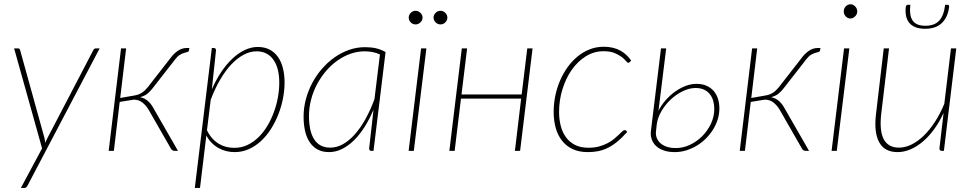

<svg xmlns="http://www.w3.org/2000/svg" viewBox="-20 -726 4682 924"><path d="M112 168Q106.5 178.5 97.5 178.5H80.5L182.5 -12L48 -493H66.5Q75.5 -493 77 -484L194 -62Q195 -56 196 -50.2Q197 -44.5 197.5 -38.5Q200 -44.5 202.8 -50.2Q205.5 -56 208.5 -62L429.5 -485.5Q433.5 -493 441 -493H459.5Z M800 -446Q815.5 -467.5 835.5 -481.2Q855.5 -495 878.5 -495H891.5L889 -482Q887.5 -477 881.2 -475.5Q875 -474 865.8 -471.2Q856.5 -468.5 845.5 -462Q834.5 -455.5 823.5 -441L715.5 -302.5Q702 -285 688.8 -274.5Q675.5 -264 654 -258.5Q676.5 -253.5 692 -239.8Q707.5 -226 719 -204.5L836.5 0H822Q815 0 810.8 -2.2Q806.5 -4.5 803.5 -9L696 -196.5Q684 -217.5 666 -232Q648 -246.5 623.5 -246.5L556 -235.5L528 0H503L562.5 -493H587L558.5 -254.5L627 -266.5Q648 -270 662.8 -279.8Q677.5 -289.5 690.5 -305.5Z M917.5 178.5 999.5 -495H1009Q1015 -495 1017.2 -491.5Q1019.5 -488 1019.5 -483.5L999.5 -296Q1019 -341 1044 -378.5Q1069 -416 1097.5 -443Q1126 -470 1157.2 -485Q1188.5 -500 1220.5 -500Q1253 -500 1277.2 -487.5Q1301.5 -475 1317.5 -452.2Q1333.5 -429.5 1341.5 -398Q1349.5 -366.5 1349.5 -329Q1349.5 -292 1342 -253Q1334.5 -214 1320 -176.8Q1305.5 -139.5 1284.5 -106.2Q1263.5 -73 1236.8 -48Q1210 -23 1178 -8.5Q1146 6 1109 6Q1088 6 1068.2 1Q1048.5 -4 1030.8 -14Q1013 -24 998.2 -39Q983.5 -54 973 -74L942.5 178.5ZM1214.5 -479Q1183.5 -479 1152.5 -462.5Q1121.5 -446 1093 -415.8Q1064.5 -385.5 1039.2 -342.2Q1014 -299 994 -245.5L976 -99Q987.5 -75.5 1002.2 -59.5Q1017 -43.5 1034 -33.5Q1051 -23.5 1069.5 -19Q1088 -14.5 1107.5 -14.5Q1141.5 -14.5 1170.8 -28.2Q1200 -42 1224.2 -65.8Q1248.5 -89.5 1267 -120.8Q1285.5 -152 1298.2 -186.8Q1311 -221.5 1317.5 -257.8Q1324 -294 1324 -327.5Q1324 -362.5 1317 -390.5Q1310 -418.5 1296 -438.2Q1282 -458 1261.8 -468.5Q1241.5 -479 1214.5 -479Z M1777.5 0H1766.5Q1760.5 0 1758.5 -3.8Q1756.5 -7.5 1756.5 -11.5L1777.5 -198Q1758.5 -153 1734.8 -115.5Q1711 -78 1683.8 -51Q1656.5 -24 1626 -9Q1595.5 6 1563.5 6Q1531.5 6 1508.5 -6.5Q1485.5 -19 1470.5 -41.5Q1455.5 -64 1448.2 -95.2Q1441 -126.5 1441 -164.5Q1441 -207 1452 -248.2Q1463 -289.5 1482.8 -326.8Q1502.5 -364 1530 -395.5Q1557.5 -427 1590.2 -450Q1623 -473 1660 -486Q1697 -499 1736.5 -499Q1765 -499 1788.8 -493.8Q1812.5 -488.5 1835.5 -475.5ZM1569.5 -15.5Q1600.5 -15.5 1630.2 -32Q1660 -48.5 1687.2 -79Q1714.5 -109.5 1738.5 -152.5Q1762.5 -195.5 1782 -248.5L1808.5 -464Q1791.5 -472 1773 -475.5Q1754.5 -479 1734.5 -479Q1699.5 -479 1666 -467Q1632.5 -455 1602.8 -433.8Q1573 -412.5 1548.2 -383.2Q1523.5 -354 1505.2 -319.5Q1487 -285 1477 -246.2Q1467 -207.5 1467 -167.5Q1467 -132 1473 -104Q1479 -76 1491.5 -56.2Q1504 -36.5 1523.2 -26Q1542.5 -15.5 1569.5 -15.5Z M1946.5 0ZM2032 -493 1971.5 0H1946.5L2006.5 -493ZM2013.5 -641Q2013.5 -628 2003.2 -618.2Q1993 -608.5 1980 -608.5Q1966.5 -608.5 1956.8 -618.2Q1947 -628 1947 -641Q1947 -654.5 1956.8 -664.2Q1966.5 -674 1980 -674Q1993 -674 2003.2 -664.2Q2013.5 -654.5 2013.5 -641ZM2133 -641Q2133 -628 2123 -618.2Q2113 -608.5 2100 -608.5Q2086.5 -608.5 2076.5 -618.2Q2066.5 -628 2066.5 -641Q2066.5 -654.5 2076.5 -664.2Q2086.5 -674 2100 -674Q2113 -674 2123 -664.2Q2133 -654.5 2133 -641Z M2543 -493 2483 0H2458L2488 -251.5H2198.5L2168 0H2142.5L2202.5 -493H2228L2201 -271.5H2490.5L2517.5 -493Z M2998.5 -91Q2971.5 -61 2947.8 -42Q2924 -23 2901.2 -12.5Q2878.5 -2 2856 2Q2833.5 6 2808.5 6Q2766 6 2735.2 -8.8Q2704.5 -23.5 2684.2 -49.5Q2664 -75.5 2654.2 -111Q2644.5 -146.5 2644.5 -188Q2644.5 -227 2652.5 -265.5Q2660.5 -304 2675.5 -338.8Q2690.5 -373.5 2712 -403.2Q2733.5 -433 2760.2 -454.8Q2787 -476.5 2818.5 -488.8Q2850 -501 2885.5 -501Q2909.5 -501 2929.2 -496.2Q2949 -491.5 2965 -482.8Q2981 -474 2993.8 -462Q3006.5 -450 3017.5 -435L3010.5 -427Q3007.5 -424 3003 -424Q2999 -424 2992 -432.8Q2985 -441.5 2971.8 -451.8Q2958.5 -462 2937.5 -470.8Q2916.5 -479.5 2884.5 -479.5Q2838.5 -479.5 2799.2 -455Q2760 -430.5 2731.5 -389.8Q2703 -349 2686.8 -296.2Q2670.5 -243.5 2670.5 -187.5Q2670.5 -151 2678.8 -119.5Q2687 -88 2704.2 -64.8Q2721.5 -41.5 2748 -28.2Q2774.5 -15 2811.5 -15Q2840.5 -15 2863.2 -21.2Q2886 -27.5 2904 -37Q2922 -46.5 2935.2 -57.5Q2948.5 -68.5 2958.2 -78Q2968 -87.5 2974.8 -93.8Q2981.5 -100 2986 -100Q2990.5 -100 2993.5 -97L2998.5 -91Z M3186 -493 3149 -193Q3161.5 -218 3181.5 -241.5Q3201.5 -265 3226 -283Q3250.5 -301 3277.8 -311.8Q3305 -322.5 3332 -322.5Q3359.5 -322.5 3380.2 -313.2Q3401 -304 3414.8 -288Q3428.5 -272 3435.2 -250.5Q3442 -229 3442 -204Q3442 -177 3433.8 -150.8Q3425.5 -124.5 3410.8 -101.2Q3396 -78 3376 -58.2Q3356 -38.5 3332 -24.2Q3308 -10 3281.5 -2Q3255 6 3227.5 6Q3196.5 6 3174 -2Q3151.5 -10 3137 -23.8Q3122.5 -37.5 3116.2 -56Q3110 -74.5 3112.5 -95.5L3161 -493ZM3137 -94Q3135 -77.5 3140.5 -62.8Q3146 -48 3158.2 -37Q3170.5 -26 3189 -19.8Q3207.5 -13.5 3232.5 -13.5Q3267.5 -13.5 3300.8 -29.2Q3334 -45 3360 -71.2Q3386 -97.5 3401.8 -131.5Q3417.5 -165.5 3417.5 -202Q3417.5 -221.5 3412.5 -239.8Q3407.5 -258 3396.8 -272Q3386 -286 3369 -294.2Q3352 -302.5 3327.5 -302.5Q3297.5 -302.5 3266 -287.2Q3234.5 -272 3208 -247.2Q3181.5 -222.5 3163 -190.8Q3144.5 -159 3140.5 -126.5Z M3837 -446Q3852.5 -467.5 3872.5 -481.2Q3892.5 -495 3915.5 -495H3928.5L3926 -482Q3924.5 -477 3918.2 -475.5Q3912 -474 3902.8 -471.2Q3893.5 -468.5 3882.5 -462Q3871.5 -455.5 3860.5 -441L3752.5 -302.5Q3739 -285 3725.8 -274.5Q3712.5 -264 3691 -258.5Q3713.5 -253.5 3729 -239.8Q3744.5 -226 3756 -204.5L3873.5 0H3859Q3852 0 3847.8 -2.2Q3843.5 -4.5 3840.5 -9L3733 -196.5Q3721 -217.5 3703 -232Q3685 -246.5 3660.5 -246.5L3593 -235.5L3565 0H3540L3599.5 -493H3624L3595.5 -254.5L3664 -266.5Q3685 -270 3699.8 -279.8Q3714.5 -289.5 3727.5 -305.5Z M4067.5 -493 4007 0H3982L4042 -493ZM4105.5 -671Q4105.5 -657.5 4095.2 -647.2Q4085 -637 4072.5 -637Q4059.5 -637 4050 -647.2Q4040.5 -657.5 4040.5 -671Q4040.5 -685 4050.2 -695.2Q4060 -705.5 4073 -705.5Q4085.5 -705.5 4095.5 -695.2Q4105.5 -685 4105.5 -671Z M4185 0ZM4258.5 -493 4221 -179Q4216.5 -140 4219 -109.8Q4221.5 -79.5 4231.8 -58.5Q4242 -37.5 4260.5 -26.5Q4279 -15.5 4306.5 -15.5Q4336 -15.5 4366.2 -30.2Q4396.5 -45 4425 -72.5Q4453.5 -100 4479 -139Q4504.5 -178 4524.5 -226.5L4556.5 -493H4582L4522.5 0H4512Q4506 0 4503.5 -3.5Q4501 -7 4501 -11.5L4521 -182.5Q4501 -139 4475.5 -104Q4450 -69 4421 -44.5Q4392 -20 4361.2 -7Q4330.5 6 4300 6Q4236 6 4210.5 -42.5Q4185 -91 4196 -179L4233 -493ZM4433 -602Q4477 -602 4499.8 -626.5Q4522.5 -651 4528.5 -703H4541Q4549 -703 4547.5 -692Q4542 -644.5 4513.5 -616Q4485 -587.5 4431.5 -587.5Q4404.5 -587.5 4385.8 -595Q4367 -602.5 4355.8 -616.2Q4344.5 -630 4340.5 -649.2Q4336.5 -668.5 4339 -692Q4340 -697.5 4342.5 -700.2Q4345 -703 4348 -703H4361Q4355 -651 4372.5 -626.5Q4390 -602 4433 -602Z"/></svg>

Font: Lato Thin
Style: Italic
Weight: 200
Italic angle: -7°
Designer: Lukasz Dziedzic
Foundry: tyPoland Lukasz Dziedzic
Version: Version 2.007; 2014-02-27